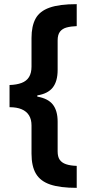

<svg xmlns="http://www.w3.org/2000/svg" viewBox="-20 -741 419 926"><path d="M350 165Q270 165 222.5 149Q175 133 153.5 97Q132 61 132 0V-136Q132 -165 120 -184.5Q108 -204 84.5 -214Q61 -224 26 -224V-331Q60 -332 84 -341Q108 -350 120 -369.5Q132 -389 132 -420V-558Q132 -615 151.5 -651Q171 -687 218.5 -704Q266 -721 350 -721V-615Q322 -614 301.5 -608.5Q281 -603 269.5 -588.5Q258 -574 258 -546V-404Q258 -349 234.5 -319Q211 -289 160 -281V-275Q212 -266 235 -236.5Q258 -207 258 -154V-11Q258 15 268 29.5Q278 44 298.5 51Q319 58 350 59Z"/></svg>

Font: Noto Sans Khmer Condensed
Style: Bold
Weight: 700
Width: 3
Designer: Danh Hong and the Monotype Design Team
Foundry: Monotype Imaging Inc.
Version: Version 2.004